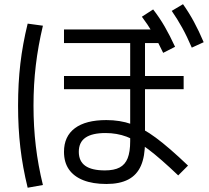

<svg xmlns="http://www.w3.org/2000/svg" viewBox="-20 -838 978 898"><path d="M279.3 -127.9Q279.3 -200.2 330.1 -238.3Q380.9 -276.4 477.5 -276.4Q541 -276.4 594.2 -257.8Q647.5 -239.3 709 -193.8Q770.5 -148.4 859.4 -63.5L813.5 -17.6Q730.5 -96.7 674.3 -139.2Q618.2 -181.6 572.3 -198.7Q526.4 -215.8 473.6 -215.8Q411.1 -215.8 379.9 -194.3Q348.6 -172.9 348.6 -127.9Q348.6 -84 378.9 -62.5Q409.2 -41 470.7 -41Q513.7 -41 539.6 -54.7Q565.4 -68.4 577.1 -98.1Q588.9 -127.9 588.9 -177.7V-636.7H279.3V-700.2H740.2V-636.7H658.2V-174.8Q658.2 -106.4 639.2 -63Q620.1 -19.5 580.1 1.5Q540 22.5 477.5 22.5Q414.1 22.5 369.6 4.9Q325.2 -12.7 302.2 -45.9Q279.3 -79.1 279.3 -127.9ZM279.3 -482.4H838.9V-420.9H279.3ZM643.6 -759.8 696.3 -793.9Q726.6 -754.9 750.5 -713.4Q774.4 -671.9 798.8 -619.1L743.2 -590.8Q717.8 -644.5 694.3 -684.1Q670.9 -723.6 643.6 -759.8ZM783.2 -787.1 835.9 -818.4Q864.3 -778.3 887.2 -735.8Q910.2 -693.4 932.6 -640.6L877 -615.2Q854.5 -668 832 -708.5Q809.6 -749 783.2 -787.1ZM64.5 -343.8Q64.5 -448.2 75.2 -540Q85.9 -631.8 109.4 -727.5L180.7 -717.8Q158.2 -623 147.5 -532.7Q136.7 -442.4 136.7 -343.8Q136.7 -245.1 147.5 -154.8Q158.2 -64.5 180.7 27.3L109.4 40Q85.9 -55.7 75.2 -147.5Q64.5 -239.3 64.5 -343.8Z"/></svg>

Font: WEMIX Pretendard Variable
Style: Regular
Weight: 400
Designer: Base glyphs from Inter by Rasmus Andersson; Hangeul glyphs from Noto Sans CJK(Source Han Sans) by Jang Soo-young and Kan
Foundry: Kil Hyung-jin
Version: Version 1.000;Glyphs 3.2 (3208)